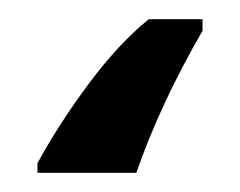

<svg xmlns="http://www.w3.org/2000/svg" viewBox="-20 40 250 200"><path d="M122 220H19V210Q42 168 73 126.5Q104 85 135 60H191V72Q147 148 122 220Z"/></svg>

Font: Noto Sans Display
Style: Regular
Weight: 400
Designer: Monotype Design team
Foundry: Monotype Imaging Inc.
Version: Version 1.000